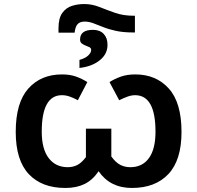

<svg xmlns="http://www.w3.org/2000/svg" viewBox="-20 -922 978 952"><path d="M398 -902Q436 -902 472.5 -887.5Q509 -873 550 -858.5Q591 -844 642 -844H649V-761H641Q591 -761 554.5 -769Q518 -777 491 -788Q464 -799 442 -807Q420 -815 400 -815Q376 -815 364.5 -802Q353 -789 350 -760H270V-781Q270 -832 289 -858Q308 -884 337 -893Q366 -902 398 -902ZM441 -774Q475 -774 494 -754Q513 -734 513 -701Q514 -655 475 -623.5Q436 -592 374 -585V-625Q403 -633 417.5 -647Q432 -661 432 -674Q432 -684 423.5 -688Q415 -692 404.5 -696Q394 -700 385.5 -706.5Q377 -713 377 -726Q377 -774 441 -774ZM304 10Q187 10 122.5 -59Q58 -128 58 -268Q58 -413 120.5 -483Q183 -553 287 -553Q328 -553 358 -542Q388 -531 413 -515L366 -425Q344 -437 325 -443.5Q306 -450 287 -450Q187 -450 187 -269Q187 -183 221.5 -138Q256 -93 316 -93Q342 -93 363.5 -104Q385 -115 406 -143V-284H532V-146Q554 -116 576.5 -104.5Q599 -93 626 -93Q686 -93 718.5 -138Q751 -183 751 -269Q751 -450 650 -450Q632 -450 612.5 -443Q593 -436 571 -425L523 -515Q548 -531 579 -542Q610 -553 651 -553Q754 -553 817 -483Q880 -413 880 -268Q880 -128 815 -59Q750 10 634 10Q526 10 469 -73Q439 -29 399 -9.5Q359 10 304 10Z"/></svg>

Font: Noto Sans SemiBold
Style: Regular
Weight: 600
Designer: Monotype Design Team
Foundry: Monotype Imaging Inc.
Version: Version 2.007